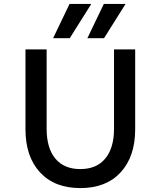

<svg xmlns="http://www.w3.org/2000/svg" viewBox="-20 -948 820 980"><path d="M110 -288V-696H218V-291Q218 -192 262.5 -138.5Q307 -85 390 -85Q473 -85 517.5 -139Q562 -193 562 -291V-696H670V-288Q670 -149 596 -68.5Q522 12 390 12Q258 12 184 -68.5Q110 -149 110 -288ZM335 -928H446L336 -753H251ZM510 -928H621L511 -753H426Z"/></svg>

Font: Amiko SemiBold
Style: Regular
Weight: 600
Designer: Pablo Impallari, Rodrigo Fuenzalida, Andres Torresi
Foundry: Impallari Type
Version: Version 1.001; ttfautohint (v1.3)